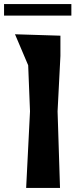

<svg xmlns="http://www.w3.org/2000/svg" viewBox="-65 -927 377 947"><path d="M64 0 83 -378 74 -605 9 -758 233 -751V-651L219 -378L231 0ZM-45 -850V-907H287V-850Z"/></svg>

Font: Trickster
Style: Regular
Weight: 400
Designer: Jean-Baptiste Morizot
Foundry: Jean-Baptiste Morizot
Version: Version 2.000;PS 2.0;hotconv 1.0.88;makeotf.lib2.5.647800